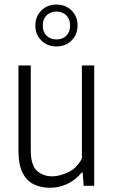

<svg xmlns="http://www.w3.org/2000/svg" viewBox="-20 -836 512 864"><path d="M205.5 9Q165 9 132.8 -6.2Q100.5 -21.5 81.8 -58.2Q63 -95 63 -159V-541.5H118.5V-160Q118.5 -93 145.8 -67.8Q173 -42.5 216 -42.5Q246 -42.5 285 -60Q324 -77.5 348.5 -122V-541.5H404V0H356.5L352 -59.5H347.5Q318.5 -24.5 281.5 -7.8Q244.5 9 205.5 9ZM234 -627Q193 -627 166 -653.8Q139 -680.5 139 -721.5Q139 -762 166 -788.8Q193 -815.5 234 -815.5Q275 -815.5 302 -788.8Q329 -762 329 -721.5Q329 -680.5 302 -653.8Q275 -627 234 -627ZM234 -658.5Q261 -658.5 278.2 -675.2Q295.5 -692 295.5 -721.5Q295.5 -750.5 278.2 -767.2Q261 -784 234 -784Q207 -784 189.8 -767.2Q172.5 -750.5 172.5 -721.5Q172.5 -692 189.8 -675.2Q207 -658.5 234 -658.5Z"/></svg>

Font: Encode Sans Condensed Light
Style: Regular
Weight: 300
Width: 3
Designer: Multiple Designers
Foundry: Impallari Type
Version: Version 3.000; ttfautohint (v1.8.3) -l 8 -r 50 -G 200 -x 14 